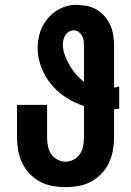

<svg xmlns="http://www.w3.org/2000/svg" viewBox="-20 -763 540 791"><path d="M250 8Q223 8 195.5 3Q168 -2 144 -15Q120 -28 101 -48.5Q82 -69 70.5 -93.5Q59 -118 54.5 -145.5Q50 -173 50 -200V-331H174V-200Q174 -182 177 -164Q180 -146 189.5 -130.5Q199 -115 215.5 -106Q232 -97 250 -97Q268 -97 284.5 -106Q301 -115 310.5 -130.5Q320 -146 323 -164Q326 -182 326 -200V-326Q287 -339 252 -361.5Q217 -384 191 -415.5Q165 -447 150 -486Q135 -525 135 -566Q135 -588 139.5 -609.5Q144 -631 153.5 -651Q163 -671 177.5 -688Q192 -705 210 -717Q228 -729 249 -736Q270 -743 292 -743Q314 -743 336 -739Q358 -735 377 -724Q396 -713 410.5 -696.5Q425 -680 434 -660Q443 -640 446.5 -618.5Q450 -597 450 -575V-402Q455 -403 460.5 -404Q466 -405 471 -407V-315Q466 -314 460.5 -313.5Q455 -313 450 -313V-200Q450 -173 445.5 -145.5Q441 -118 429.5 -93.5Q418 -69 399 -48.5Q380 -28 356 -15Q332 -2 304.5 3Q277 8 250 8ZM326 -426V-575Q326 -586 324.5 -596.5Q323 -607 317.5 -616.5Q312 -626 303 -632Q294 -638 283 -638Q273 -638 264 -632.5Q255 -627 249.5 -618.5Q244 -610 241.5 -600Q239 -590 239 -580Q239 -558 247 -536Q255 -514 266.5 -494.5Q278 -475 292.5 -457.5Q307 -440 326 -426Z"/></svg>

Font: Iosevka Extrabold
Style: Regular
Weight: 800
Monospace: yes
Designer: Belleve Invis
Foundry: Belleve Invis
Version: Version 32.5.0; ttfautohint (v1.8.4)